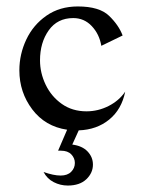

<svg xmlns="http://www.w3.org/2000/svg" viewBox="-20 -392 440 595"><path d="M190 183Q167 183 146.5 172.5Q126 162 115 141Q146 152 168 152Q189 152 200.5 140.5Q212 129 212 113Q212 98 201 86.5Q190 75 169 75H160L188 10Q120 0 80 -53Q40 -106 40 -174Q40 -224 61.5 -269.5Q83 -315 124 -343.5Q165 -372 221 -372Q288 -372 318 -343Q348 -314 360 -282L294 -250Q288 -286 264.5 -311Q241 -336 207 -336Q158 -336 131 -298Q104 -260 104 -205Q104 -166 121.5 -129.5Q139 -93 171.5 -70Q204 -47 248 -47Q284 -47 316.5 -63.5Q349 -80 368 -108Q357 -53 318.5 -21.5Q280 10 224 12L204 56Q235 60 251.5 77.5Q268 95 268 118Q268 144 247.5 163.5Q227 183 190 183Z"/></svg>

Font: BellefairVN
Style: Regular
Weight: 400
Designer: Nick Shinn, Liron Lavi Turkenic
Foundry: Shinntype
Version: Version 1.003